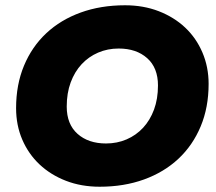

<svg xmlns="http://www.w3.org/2000/svg" viewBox="-20 -698 820 728"><path d="M358 10Q288 10 230 -12.5Q172 -35 130 -74.5Q88 -114 64.5 -168.5Q41 -223 41 -288Q41 -377 71 -449Q101 -521 155.5 -572Q210 -623 286 -650.5Q362 -678 454 -678Q524 -678 582 -655.5Q640 -633 682 -593.5Q724 -554 747.5 -499Q771 -444 771 -380Q771 -291 741 -219Q711 -147 656.5 -96Q602 -45 526 -17.5Q450 10 358 10ZM382 -154Q424 -154 460 -169.5Q496 -185 522.5 -213.5Q549 -242 564 -282.5Q579 -323 579 -374Q579 -441 538 -477.5Q497 -514 430 -514Q388 -514 352 -498.5Q316 -483 289.5 -454.5Q263 -426 248 -385.5Q233 -345 233 -294Q233 -227 274 -190.5Q315 -154 382 -154Z"/></svg>

Font: Celebes Black
Style: Italic
Weight: 900
Italic angle: -10°
Designer: Anugrah Pasau
Foundry: Lafontype
Version: Version 1.000; ttfautohint (v1.8.4)